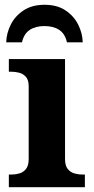

<svg xmlns="http://www.w3.org/2000/svg" viewBox="-20 -783 392 803"><path d="M17 0V-53H29Q44 -53 60.5 -57.5Q77 -62 88.5 -76Q100 -90 100 -118V-422Q100 -449 88 -462Q76 -475 59.5 -479Q43 -483 29 -483H17V-536H252V-118Q252 -90 263.5 -76Q275 -62 292 -57.5Q309 -53 323 -53H335V0ZM6 -606Q7 -644 25 -680Q43 -716 78.5 -739.5Q114 -763 166 -763Q219 -763 254 -739.5Q289 -716 307 -680Q325 -644 326 -606H260Q252 -642 227.5 -658Q203 -674 166 -674Q129 -674 104.5 -658Q80 -642 72 -606Z"/></svg>

Font: NotoSerif-Bold
Style: Regular
Weight: 700
Designer: Monotype Design Team
Foundry: Monotype Imaging Inc.
Version: Version 2.007; ttfautohint (v1.8) -l 8 -r 50 -G 200 -x 14 -D